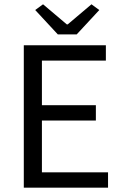

<svg xmlns="http://www.w3.org/2000/svg" viewBox="-20 -865 567 885"><path d="M89.7 0V-656.3H468V-585.6H173.2V-380H421.9V-309.3H173.2V-70.7H478V0ZM246.6 -706.3 142.3 -818.8 178.4 -845.2 288 -752.5H292L401.6 -845.2L437.7 -818.8L333.4 -706.3Z"/></svg>

Font: Source Sans Variable
Style: Regular
Weight: 200
Designer: Paul D. Hunt
Foundry: Adobe Systems Incorporated
Version: Version 3.006;hotconv 1.0.111;makeotfexe 2.5.65597